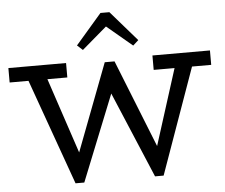

<svg xmlns="http://www.w3.org/2000/svg" viewBox="-62 -1029 1304 1114"><g transform="rotate(-5 590.0 -472.0)"><path d="M3 -602V-686H339V-602ZM333 14 101 -635H212L401 -68L368 14ZM348 14 325 -46 563 -671H600L621 -577L384 14ZM796 14 548 -574 584 -671H620L860 -68L830 14ZM810 14 787 -46 974 -635H1077L846 14ZM842 -602V-686H1177V-602ZM443 -753 411 -782 563 -958H615L768 -782L736 -753L588 -877Z"/></g></svg>

Font: BioRhyme
Style: Regular
Weight: 400
Designer: Aoife Mooney
Foundry: Aoife Mooney Type
Version: Version 1.600;gftools[0.9.33]